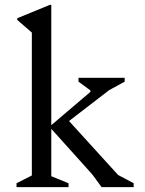

<svg xmlns="http://www.w3.org/2000/svg" viewBox="-20 -770 598 790"><path d="M48 0V-16L111 -48V-636L51 -688V-695L185 -750H191V-255L352 -392V-398L303 -434V-450H493V-434L429 -399L264 -272L466 -50L530 -16V0H398L360 -52L191 -240V-45L262 -16V0Z"/></svg>

Font: Spectral
Style: Regular
Weight: 400
Designer: Jean-Baptiste Levee
Foundry: Production Type
Version: Version 2.001